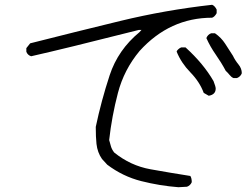

<svg xmlns="http://www.w3.org/2000/svg" viewBox="-20 -730 1040 802"><path d="M970 -404H955Q946 -408 939 -417Q932 -426 923 -434Q905 -468 881.5 -501.5Q858 -535 842 -571Q848 -586 862 -591H878Q904 -573 920.5 -547.5Q937 -522 953 -497Q962 -478 976 -461Q990 -444 990 -424Q985 -410 970 -404ZM852 -330 831 -342Q814 -388 775.5 -427.5Q737 -467 718 -514Q718 -518 724.5 -524Q731 -530 737 -532H755Q830 -464 872 -391Q881 -368 881 -360Q881 -335 852 -330ZM725 52Q647 46 570 26.5Q493 7 428 -42L406 -66Q387 -93 383 -129Q380 -157 380 -200Q403 -309 438 -415.5Q473 -522 563 -596L571 -605H560Q248 -526 110 -495Q95 -500 90 -514V-529L106 -549Q295 -597 482.5 -642.5Q670 -688 866 -710Q877 -706 885 -690V-675Q877 -660 866 -656Q689 -656 563 -517Q498 -439 472.5 -341.5Q447 -244 436 -145Q440 -131 443.5 -118.5Q447 -106 457 -93Q525 -38 608.5 -23Q692 -8 775 5Q781 14 781 31Q775 45 761 50Z"/></svg>

Font: Yozai
Style: Regular
Weight: 400
Designer: LXGW / Y.OzVox
Foundry: LXGW / Y.OzVox
Version: Version 0.861;October 22, 2024